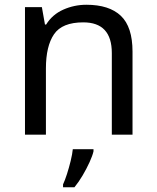

<svg xmlns="http://www.w3.org/2000/svg" viewBox="-20 -566 658 807"><path d="M343 -546Q439 -546 488 -499.5Q537 -453 537 -349V0H450V-343Q450 -472 330 -472Q241 -472 207 -422Q173 -372 173 -278V0H85V-536H156L169 -463H174Q200 -505 246 -525.5Q292 -546 343 -546ZM373 70Q369 88 356.5 115.5Q344 143 327.5 171Q311 199 293 221H245V209Q253 192 261.5 165.5Q270 139 277 110.5Q284 82 286 61H373Z"/></svg>

Font: Noto Sans Thai Looped
Style: Regular
Weight: 400
Designer: Sasikarn Vongin, Ben Mitchell
Foundry: The Fontpad Ltd
Version: Version 1.001; ttfautohint (v1.8.4.7-5d5b)